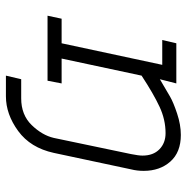

<svg xmlns="http://www.w3.org/2000/svg" viewBox="-12 -463 610 626"><g transform="rotate(90 293.0 -150.0)"><path d="M226.6 -306.6 170.9 -45.9H252L243.2 0H31.2L41 -45.9H121.1L191.4 -374H110.4L121.1 -419.9H252L238.3 -366.2Q276.4 -388.7 294.9 -399.4Q313.5 -410.2 350.1 -422.4Q386.7 -434.6 419.9 -434.6Q476.6 -434.6 506.8 -400.4Q537.1 -366.2 537.1 -313.5Q537.1 -292 532.2 -272.5L478.5 -20.5Q461.9 55.7 407.2 95.7Q352.5 135.7 293.9 135.7H226.6L238.3 85.9H300.8Q354.5 85.9 387.7 51.8Q420.9 17.6 429.7 -20.5L482.4 -272.5Q487.3 -296.9 487.3 -309.6Q487.3 -344.7 466.8 -364.7Q446.3 -384.8 414.1 -384.8Q370.1 -384.8 328.1 -365.2Q286.1 -345.7 226.6 -306.6Z"/></g></svg>

Font: Thabit-Oblique
Style: Oblique
Weight: 500
Designer: Regenerated by Nadim Shaikli
Foundry: MAK Alagha
Version: 0.01